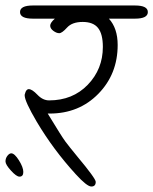

<svg xmlns="http://www.w3.org/2000/svg" viewBox="-33 -656 559 700"><path d="M87 -636H459Q506 -636 506 -612Q506 -588 459 -588H364Q396 -553 396 -492Q396 -386 325.5 -314Q255 -242 148 -242H141Q192 -158 205 -140.5Q218 -123 250 -84Q316 -5 316 7Q316 24 300 24Q284 24 243 -21Q202 -66 167 -113Q132 -160 101 -212Q57 -287 57 -308V-309Q57 -312 58 -314Q62 -331 72 -331Q84 -331 103.5 -310.5Q123 -290 146 -290Q232 -290 287 -347Q342 -404 342 -485Q342 -532 324.5 -554Q307 -576 268.5 -576Q230 -576 211.5 -555.5Q193 -535 183 -535Q173 -535 161.5 -543.5Q150 -552 150 -562.5Q150 -573 167 -588H87Q40 -588 40 -612Q40 -636 87 -636ZM8 -97Q20 -97 36 -71.5Q52 -46 52 -29Q52 -12 38 -12Q27 -12 7 -34Q-13 -56 -13 -67.5Q-13 -79 -6 -88Q1 -97 8 -97Z"/></svg>

Font: Kalam Light
Style: Regular
Weight: 300
Version: Version 2.001;PS 1.0;hotconv 1.0.79;makeotf.lib2.5.61930; tt